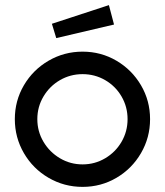

<svg xmlns="http://www.w3.org/2000/svg" viewBox="-20 -723 645 751"><path d="M38 -257Q38 -329 73.5 -389.5Q109 -450 170 -485.5Q231 -521 303 -521Q375 -521 435.5 -485.5Q496 -450 531.5 -389.5Q567 -329 567 -257Q567 -185 531.5 -124Q496 -63 435.5 -27.5Q375 8 303 8Q231 8 170 -27.5Q109 -63 73.5 -124Q38 -185 38 -257ZM479 -257Q479 -305 455.5 -345.5Q432 -386 391.5 -409.5Q351 -433 303 -433Q255 -433 214.5 -409.5Q174 -386 150 -345.5Q126 -305 126 -257Q126 -209 150 -168.5Q174 -128 214.5 -104Q255 -80 303 -80Q351 -80 391.5 -104Q432 -128 455.5 -168.5Q479 -209 479 -257ZM183 -630 406 -703 426 -627 200 -574Z"/></svg>

Font: Lineal
Style: Regular
Weight: 400
Designer: Created by Frank Adebiaye with contributions from Anton Moglia & Ariel Martín Pérez
Created by Frank ADEBIAYE with FontF
Foundry: Velvetyne Type Foundry
Version: Version 2.000